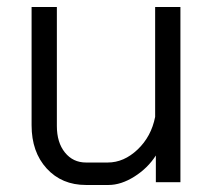

<svg xmlns="http://www.w3.org/2000/svg" viewBox="-20 -519 610 547"><path d="M70 -162V-499H142V-160Q142 -113 165 -84.5Q188 -56 225 -56H287Q333 -56 372 -93Q411 -130 422 -186V-499H494V0H424V-76Q401 -40 363 -16Q325 8 289 8H225Q156 8 113 -39Q70 -86 70 -162Z"/></svg>

Font: Bai Jamjuree
Style: Regular
Weight: 400
Designer: Katatrad Aksorn Co.,Ltd.
Foundry: Cadson Demak Co.,Ltd.
Version: Version 1.000; ttfautohint (v1.6)